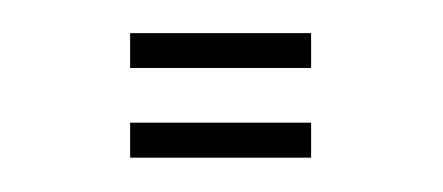

<svg xmlns="http://www.w3.org/2000/svg" viewBox="-20 -249 261 113"><path d="M163.1 -156.2V-176.8H56.6V-156.2ZM163.1 -209V-229.5H56.6V-209Z"/></svg>

Font: Caledo
Style: Light
Weight: 300
Designer: BSozoo
Foundry: BSozoo
Version: Version 002.000